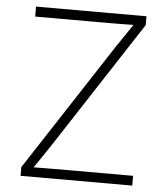

<svg xmlns="http://www.w3.org/2000/svg" viewBox="-52 -775 717 822"><g transform="rotate(5 306.5 -364.0)"><path d="M66.9 0V-37.6L421.4 -581.1Q441.4 -610.8 462.2 -641.6Q482.9 -672.4 503.4 -702.1L509.8 -686Q468.3 -685.1 427 -684.8Q385.7 -684.6 344.7 -684.6H69.8V-727.5H544.4V-689.5L189.9 -145.5Q169.9 -115.2 149.4 -85Q128.9 -54.7 107.9 -24.9L101.6 -41Q142.1 -41.5 182.4 -41.7Q222.7 -42 262.7 -42H546.9V0Z"/></g></svg>

Font: Inter 16pt ExtraLight
Style: Regular
Weight: 250
Version: Version 4.001;git-66647c0bb